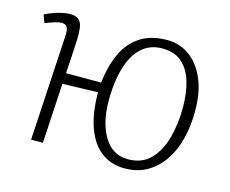

<svg xmlns="http://www.w3.org/2000/svg" viewBox="-81 -629 906 755"><g transform="rotate(15 372.5 -251.5)"><path d="M480 14Q425 14 385 -16.5Q345 -47 324 -106Q303 -165 303 -248L159 -244L145 0H97L122 -434Q123 -454 117 -464.5Q111 -475 95 -475Q84 -475 68 -470Q52 -465 29 -456L17 -488Q28 -494 46 -501Q64 -508 83.5 -512.5Q103 -517 117 -517Q143 -517 154.5 -505.5Q166 -494 168.5 -473.5Q171 -453 170 -425Q169 -402 167.5 -379.5Q166 -357 165 -334Q164 -311 162 -288H305Q312 -353 335 -405Q358 -457 402 -487Q446 -517 514 -517Q564 -517 604 -488.5Q644 -460 667.5 -406Q691 -352 691 -274Q691 -217 678.5 -165Q666 -113 639.5 -73Q613 -33 573.5 -9.5Q534 14 480 14ZM484 -24Q541 -24 575.5 -59.5Q610 -95 625.5 -152.5Q641 -210 641 -275Q641 -336 627 -382Q613 -428 583 -454Q553 -480 503 -480Q463 -480 434 -460.5Q405 -441 387 -406.5Q369 -372 360.5 -326Q352 -280 352 -229Q352 -138 386.5 -81Q421 -24 484 -24Z"/></g></svg>

Font: Literata ExtraLight
Style: Italic
Weight: 250
Italic angle: -2°
Designer: Latin by Veronika Burian and Jose Scaglione. Greek by Irene Vlachou. Cyrillic by Vera Evstafieva
Foundry: TypeTogether
Version: Version 3.002